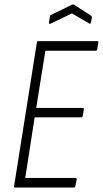

<svg xmlns="http://www.w3.org/2000/svg" viewBox="-20 -839 460 859"><path d="M48 0Q42 0 43 -6L145 -649Q146 -655 152 -655H414Q422 -655 420 -649L415 -619Q414 -612 408 -612H183L142 -356H349Q357 -356 355 -349L350 -320Q349 -314 343 -314H135L93 -43H317Q324 -43 323 -36L317 -6Q316 0 309 0ZM206 -733Q204 -732 201 -732.5Q198 -733 199 -737L203 -764Q204 -768 205 -770Q206 -772 210 -773L302 -818Q307 -820 311 -818L386 -770Q392 -766 391 -760L387 -739Q386 -730 379 -734L302 -779Z"/></svg>

Font: Sofia Sans Condensed Light
Style: Italic
Weight: 300
Italic angle: -9°
Version: Version 4.100